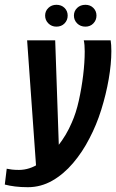

<svg xmlns="http://www.w3.org/2000/svg" viewBox="-75 -663 484 800"><path d="M41 117Q12 117 -12 114Q-36 111 -55 106L-47 40Q-38 42 -25.5 43.5Q-13 45 4 45Q48 45 89.5 17.5Q131 -10 166.5 -55Q202 -100 224 -152Q242 -192 253.5 -244Q265 -296 271.5 -349.5Q278 -403 278 -449Q278 -463 277 -475Q276 -487 274 -495H386Q389 -478 389 -450Q389 -397 378 -333.5Q367 -270 347 -206Q327 -142 298 -87Q269 -30 229.5 16.5Q190 63 142.5 90Q95 117 41 117ZM77 53 38 -495H155L172 -1ZM160 -552Q140 -552 126.5 -565.5Q113 -579 113 -598Q113 -617 126.5 -630Q140 -643 160 -643Q181 -643 194 -630Q207 -617 207 -598Q207 -579 194 -565.5Q181 -552 160 -552ZM281 -552Q260 -552 246.5 -565.5Q233 -579 233 -598Q233 -617 246.5 -630Q260 -643 281 -643Q301 -643 314 -630Q327 -617 327 -598Q327 -579 314 -565.5Q301 -552 281 -552Z"/></svg>

Font: Alumni Sans
Style: Bold Italic
Weight: 700
Italic angle: -8°
Designer: Robert E. Leuschke
Foundry: Robert E. Leuschke
Version: Version 1.016